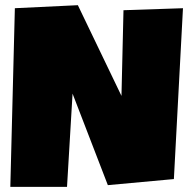

<svg xmlns="http://www.w3.org/2000/svg" viewBox="-20 -732 744 744"><path d="M689 -700.2 653.8 -38.1 397.9 -14.6 261.2 -369.1 239.7 -7.8H20L37.6 -700.2L281.7 -711.9L450.7 -360.4L458.5 -692.4Z"/></svg>

Font: Luckiest Guy
Style: Regular
Weight: 400
Designer: Astigmatic (AOETI)
Foundry: Astigmatic (AOETI)
Version: Version 1.000